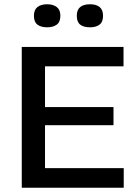

<svg xmlns="http://www.w3.org/2000/svg" viewBox="-20 -880 639 900"><path d="M82 0V-660H191V0ZM146 0V-92H560V0ZM146 -293V-378H512V-293ZM146 -569V-660H559V-569ZM402 -752Q372 -752 356 -764.5Q340 -777 340 -806Q340 -834 356 -847Q372 -860 402 -860Q431 -860 447 -847Q463 -834 463 -806Q463 -777 446.5 -764.5Q430 -752 402 -752ZM201 -752Q172 -752 155.5 -764.5Q139 -777 139 -806Q139 -834 155.5 -847Q172 -860 201 -860Q229 -860 246 -847Q263 -834 263 -806Q263 -777 246 -764.5Q229 -752 201 -752Z"/></svg>

Font: Bricolage Grotesque 96pt ExtraBold Medium
Style: Regular
Weight: 500
Version: Version 1.001;gftools[0.9.33.dev8+g029e19f]